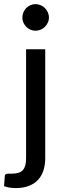

<svg xmlns="http://www.w3.org/2000/svg" viewBox="-56 -752 318 953"><path d="M168.5 -507.5V34Q168.5 65 160.2 92Q152 119 134.5 138.8Q117 158.5 89 170Q61 181.5 22 181.5Q5.5 181.5 -8.2 179.2Q-22 177 -36 172L-32 120.5Q-31 116 -29 113.8Q-27 111.5 -23.2 110.8Q-19.5 110 -13.2 110Q-7 110 2.5 110Q41.5 110 57.5 92.2Q73.5 74.5 73.5 34V-507.5ZM187 -665Q187 -651.5 181.5 -639.8Q176 -628 167 -619Q158 -610 145.8 -604.8Q133.5 -599.5 120 -599.5Q106.5 -599.5 94.8 -604.8Q83 -610 74.2 -619Q65.5 -628 60.2 -639.8Q55 -651.5 55 -665Q55 -678.5 60.2 -690.8Q65.5 -703 74.2 -712Q83 -721 94.8 -726.2Q106.5 -731.5 120 -731.5Q133.5 -731.5 145.8 -726.2Q158 -721 167 -712Q176 -703 181.5 -690.8Q187 -678.5 187 -665Z"/></svg>

Font: Lato Medium
Style: Regular
Weight: 500
Designer: Lukasz Dziedzic
Foundry: tyPoland Lukasz Dziedzic
Version: Version 2.006; 2014-01-15